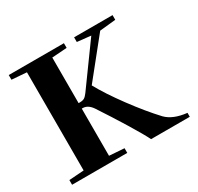

<svg xmlns="http://www.w3.org/2000/svg" viewBox="-143 -834 1037 1005"><g transform="rotate(-30 376.0 -331.5)"><path d="M21 0V-28.3L110.8 -34.7V-627.9L21 -634.8V-663.1H354.5V-634.8L264.2 -628.4V-353H272Q289.6 -353 299.3 -358.9Q309.1 -364.7 321.3 -381.3L498.5 -626L416 -634.8V-663.1H648.4V-634.8L551.8 -625L370.1 -398.9Q408.7 -328.1 477.8 -234.6Q546.9 -141.1 609.4 -74.2Q649.9 -32.7 732.4 -23.9V0H498.5Q480 -38.1 429 -121.3Q377.9 -204.6 325.2 -284.2Q301.3 -319.8 269.5 -319.8H264.2V-34.7L354.5 -28.3V0Z"/></g></svg>

Font: Elstob
Style: Bold
Weight: 700
Designer: Peter S. Baker
Version: Version 1.015